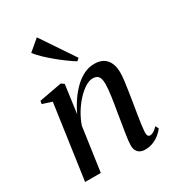

<svg xmlns="http://www.w3.org/2000/svg" viewBox="-194 -912 933 1032"><g transform="rotate(-30 272.0 -396.0)"><path d="M178.5 -336.5Q196.5 -375 219.8 -409Q243 -443 270.5 -469.5Q298 -496 328.8 -510.8Q359.5 -525.5 392.5 -525.5Q441 -525.5 466.2 -496.8Q491.5 -468 491.5 -414.5Q491.5 -394.5 488 -365.5Q484.5 -336.5 479.2 -302.8Q474 -269 468.5 -235Q463.5 -204 458.2 -172.2Q453 -140.5 449.5 -113.8Q446 -87 445 -71Q445 -55.5 449.2 -48.8Q453.5 -42 462.5 -42Q472 -42 483.8 -48.5Q495.5 -55 510 -71L520.5 -51.5Q510.5 -38 493.5 -23.5Q476.5 -9 453.2 1Q430 11 400 11Q384 11 371.2 4.8Q358.5 -1.5 351.2 -14.5Q344 -27.5 344 -48Q344 -59 346.2 -78.5Q348.5 -98 352.5 -122.8Q356.5 -147.5 361 -174.8Q365.5 -202 369.5 -228Q374 -253.5 378 -278.5Q382 -303.5 385.2 -326.2Q388.5 -349 390.2 -368.2Q392 -387.5 392 -401.5Q392 -422.5 387.5 -436Q383 -449.5 372.8 -455.8Q362.5 -462 345.5 -462Q324.5 -462 299.5 -446.2Q274.5 -430.5 249.5 -403.8Q224.5 -377 203.5 -342.8Q182.5 -308.5 169.5 -271L131 0H33.5L99 -460.5L40.5 -479.5L44 -498L184.5 -524L202.5 -511.5ZM321.5 -582.5Q296.5 -598.5 269.5 -618.2Q242.5 -638 216.5 -659.8Q190.5 -681.5 168 -703.2Q145.5 -725 129.5 -745.5L197.5 -803L337 -595.5Z"/></g></svg>

Font: Merriweather 120pt
Style: Italic
Weight: 400
Italic angle: -7.8°
Version: Version 2.101